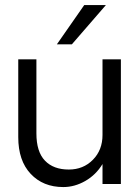

<svg xmlns="http://www.w3.org/2000/svg" viewBox="-20 -738 558 770"><path d="M404.8 -717.8 268.1 -560.1H208L317.9 -717.8ZM126 -203.1Q126 -129.4 160.2 -93.8Q194.3 -58.1 255.9 -58.1Q314 -58.1 352.5 -97.2Q391.1 -136.2 391.1 -196.8V-500H464.8V0H391.1V-80.1Q364.7 -36.6 322 -12.2Q279.3 12.2 233.9 12.2Q152.8 12.2 103 -40.8Q53.2 -93.8 53.2 -188V-500H126Z"/></svg>

Font: Overused Grotesk
Style: Regular
Weight: 400
Version: Version 0.002